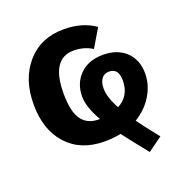

<svg xmlns="http://www.w3.org/2000/svg" viewBox="-123 -657 866 903"><g transform="rotate(-20 309.5 -205.5)"><path d="M581 -220Q581 -164 550 -112Q519 -60 463 -26Q494 17 547 83L475 135Q401 43 375 8Q335 16 294 16Q175 16 106.5 -59Q38 -134 38 -261Q38 -388 107 -467Q176 -546 291 -546Q384 -546 448 -501L394 -410Q353 -436 301 -436Q188 -436 188 -262Q188 -170 217 -130.5Q246 -91 301 -91H308Q265 -166 265 -218Q265 -284 307.5 -327Q350 -370 424 -370Q495 -370 538 -329.5Q581 -289 581 -220ZM373 -220Q373 -175 407 -114Q471 -148 471 -225Q471 -286 424 -286Q399 -286 386 -268Q373 -250 373 -220Z"/></g></svg>

Font: FiraGO SemiBold
Style: Regular
Weight: 600
Designer: bBox Type
Foundry: bBox Type GmbH
Version: Version 1.001;PS 001.001;hotconv 1.0.88;makeotf.lib2.5.64775